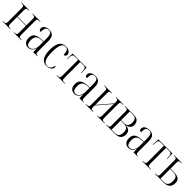

<svg xmlns="http://www.w3.org/2000/svg" viewBox="479 -2188 3842 3842"><g transform="rotate(45 2400.0 -267.0)"><path d="M21 0V-10H37Q65 -10 79.5 -14.5Q94 -19 99.5 -34Q105 -49 105 -82V-453Q105 -486 99.5 -501.5Q94 -517 79.5 -521.5Q65 -526 38 -526H21V-536H242V-526H231Q205 -526 191 -521.5Q177 -517 171.5 -501.5Q166 -486 166 -454V-280H415V-453Q415 -486 409.5 -501.5Q404 -517 390 -521.5Q376 -526 349 -526H338V-536H559V-526H543Q516 -526 501.5 -521.5Q487 -517 481.5 -501.5Q476 -486 476 -454V-82Q476 -50 481.5 -34.5Q487 -19 502 -14.5Q517 -10 545 -10H559V0H338V-10H348Q376 -10 390 -14.5Q404 -19 409.5 -34.5Q415 -50 415 -82V-270H166V-82Q166 -49 171.5 -34Q177 -19 191.5 -14.5Q206 -10 234 -10H242V0Z M752 10Q694 10 659 -28Q624 -66 624 -140Q624 -217 672 -254.5Q720 -292 818 -296L887 -299V-381Q887 -464 868.5 -499Q850 -534 799 -534Q750 -534 730.5 -501.5Q711 -469 711 -391Q659 -391 659 -441Q659 -487 697.5 -515.5Q736 -544 803 -544Q876 -544 912.5 -504Q949 -464 949 -372V-89Q949 -39 959.5 -24.5Q970 -10 1001 -10H1004V0H890V-105H888Q872 -52 837 -21Q802 10 752 10ZM768 -8Q803 -8 830 -30.5Q857 -53 872 -91Q887 -129 887 -175V-289L828 -286Q749 -282 717.5 -245Q686 -208 686 -137Q686 -8 768 -8Z M1273 10Q1221 10 1180 -16.5Q1139 -43 1115.5 -104Q1092 -165 1092 -268Q1092 -374 1115.5 -434Q1139 -494 1179.5 -519Q1220 -544 1273 -544Q1340 -544 1376.5 -513.5Q1413 -483 1413 -441Q1413 -393 1358 -393Q1358 -463 1339.5 -498.5Q1321 -534 1273 -534Q1236 -534 1209.5 -511Q1183 -488 1168.5 -430.5Q1154 -373 1154 -269Q1154 -122 1187.5 -61Q1221 0 1283 0Q1332 0 1359.5 -32Q1387 -64 1397 -120Q1415 -114 1415 -90Q1415 -69 1400.5 -46Q1386 -23 1354.5 -6.5Q1323 10 1273 10Z M1552 0V-10H1568Q1596 -10 1610.5 -14.5Q1625 -19 1630.5 -34.5Q1636 -50 1636 -83V-525H1557Q1525 -525 1508 -518.5Q1491 -512 1484 -492.5Q1477 -473 1475 -433L1473 -383H1463L1468 -536H1865L1871 -383H1861L1858 -433Q1856 -472 1848.5 -492Q1841 -512 1824 -518.5Q1807 -525 1775 -525H1697V-83Q1697 -50 1702.5 -34.5Q1708 -19 1722.5 -14.5Q1737 -10 1765 -10H1785V0Z M2059 10Q2001 10 1966 -28Q1931 -66 1931 -140Q1931 -217 1979 -254.5Q2027 -292 2125 -296L2194 -299V-381Q2194 -464 2175.5 -499Q2157 -534 2106 -534Q2057 -534 2037.5 -501.5Q2018 -469 2018 -391Q1966 -391 1966 -441Q1966 -487 2004.5 -515.5Q2043 -544 2110 -544Q2183 -544 2219.5 -504Q2256 -464 2256 -372V-89Q2256 -39 2266.5 -24.5Q2277 -10 2308 -10H2311V0H2197V-105H2195Q2179 -52 2144 -21Q2109 10 2059 10ZM2075 -8Q2110 -8 2137 -30.5Q2164 -53 2179 -91Q2194 -129 2194 -175V-289L2135 -286Q2056 -282 2024.5 -245Q1993 -208 1993 -137Q1993 -8 2075 -8Z M2371 0V-10H2387Q2414 -10 2429 -14.5Q2444 -19 2449.5 -34.5Q2455 -50 2455 -83V-453Q2455 -486 2449.5 -501.5Q2444 -517 2429.5 -521.5Q2415 -526 2388 -526H2371V-536H2584V-526H2573Q2550 -526 2538 -521.5Q2526 -517 2521 -502.5Q2516 -488 2516 -456V-132L2765 -423V-457Q2765 -503 2754 -514.5Q2743 -526 2711 -526H2699V-536H2910V-526H2896Q2868 -526 2853 -521.5Q2838 -517 2832 -501.5Q2826 -486 2826 -453V-83Q2826 -50 2832 -34.5Q2838 -19 2853 -14.5Q2868 -10 2896 -10H2910V0H2697V-10H2711Q2743 -10 2754 -21.5Q2765 -33 2765 -81V-406L2516 -115V-80Q2516 -48 2521 -33.5Q2526 -19 2538.5 -14.5Q2551 -10 2573 -10H2583V0Z M2952 0V-10H2968Q2996 -10 3010.5 -14.5Q3025 -19 3030.5 -34Q3036 -49 3036 -82V-453Q3036 -486 3030.5 -501.5Q3025 -517 3010 -521.5Q2995 -526 2968 -526H2952V-536H3191Q3277 -536 3315 -500.5Q3353 -465 3353 -401Q3353 -346 3322.5 -316.5Q3292 -287 3235 -278V-276Q3306 -270 3338.5 -237.5Q3371 -205 3371 -148Q3371 0 3203 0ZM3186 -280Q3242 -280 3267 -314.5Q3292 -349 3292 -400Q3292 -462 3267 -494Q3242 -526 3185 -526H3097V-280ZM3189 -10Q3254 -10 3281 -44Q3308 -78 3308 -149Q3308 -270 3186 -270H3097V-10Z M3590 10Q3532 10 3497 -28Q3462 -66 3462 -140Q3462 -217 3510 -254.5Q3558 -292 3656 -296L3725 -299V-381Q3725 -464 3706.5 -499Q3688 -534 3637 -534Q3588 -534 3568.5 -501.5Q3549 -469 3549 -391Q3497 -391 3497 -441Q3497 -487 3535.5 -515.5Q3574 -544 3641 -544Q3714 -544 3750.5 -504Q3787 -464 3787 -372V-89Q3787 -39 3797.5 -24.5Q3808 -10 3839 -10H3842V0H3728V-105H3726Q3710 -52 3675 -21Q3640 10 3590 10ZM3606 -8Q3641 -8 3668 -30.5Q3695 -53 3710 -91Q3725 -129 3725 -175V-289L3666 -286Q3587 -282 3555.5 -245Q3524 -208 3524 -137Q3524 -8 3606 -8Z M3981 0V-10H3997Q4025 -10 4039.5 -14.5Q4054 -19 4059.5 -34.5Q4065 -50 4065 -83V-525H3986Q3954 -525 3937 -518.5Q3920 -512 3913 -492.5Q3906 -473 3904 -433L3902 -383H3892L3897 -536H4294L4300 -383H4290L4287 -433Q4285 -472 4277.5 -492Q4270 -512 4253 -518.5Q4236 -525 4204 -525H4126V-83Q4126 -50 4131.5 -34.5Q4137 -19 4151.5 -14.5Q4166 -10 4194 -10H4214V0Z M4337 0V-10H4353Q4381 -10 4396 -14.5Q4411 -19 4416 -34.5Q4421 -50 4421 -82V-452Q4421 -485 4416 -500.5Q4411 -516 4396 -521Q4381 -526 4353 -526H4337V-536H4562V-526H4550Q4523 -526 4508 -521Q4493 -516 4487.5 -500.5Q4482 -485 4482 -453V-293H4574Q4625 -293 4666.5 -282.5Q4708 -272 4732 -242Q4756 -212 4756 -155Q4756 -79 4712.5 -39.5Q4669 0 4586 0ZM4572 -10Q4636 -10 4664.5 -43.5Q4693 -77 4693 -155Q4693 -226 4664 -254.5Q4635 -283 4570 -283H4482V-10Z"/></g></svg>

Font: Noto Serif Display Condensed Light
Style: Regular
Weight: 300
Width: 3
Designer: Monotype Design Team
Foundry: Monotype Imaging Inc.
Version: Version 2.009